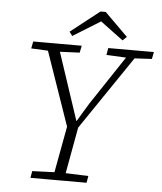

<svg xmlns="http://www.w3.org/2000/svg" viewBox="-57 -901 800 951"><g transform="rotate(5 342.5 -425.5)"><path d="M78 -639 85 -674H326L319 -639L201 -634H183ZM130 0 136 -34 266 -39H284L415 -34L409 0ZM294 -253 148 -674H208L334 -295H330L388 -391L576 -674H619L334 -254ZM239 0 294 -297H349Q340 -247 331 -198Q322 -149 313 -99.5Q304 -50 295 0ZM452 -639 458 -674H685L678 -639L582 -634H562ZM430 -851 545 -737 525 -718 396 -814H430L275 -718L260 -738L404 -851Z"/></g></svg>

Font: Source Serif 4 Light
Style: Italic
Weight: 300
Italic angle: -12°
Designer: Frank Grießhammer
Foundry: Adobe Systems Incorporated
Version: Version 4.004;hotconv 1.0.116;makeotfexe 2.5.65601